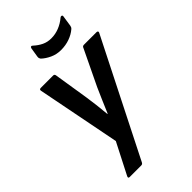

<svg xmlns="http://www.w3.org/2000/svg" viewBox="-262 -767 1032 1032"><g transform="rotate(-45 254.0 -251.0)"><path d="M74.3 185Q62.1 185 67.5 172.6L158.2 -4.5L65.1 -479.2Q62.1 -491.7 75.2 -491.7H169.3Q178.9 -491.7 180.5 -481.1L212 -282.4Q217.3 -247.8 221.5 -212.1Q225.7 -176.4 228.9 -139.6H231.2Q246.8 -176.4 262 -211.6Q277.2 -246.8 292.2 -280.4L388.6 -481.1Q392 -491.7 402.4 -491.7H498.7Q504.4 -491.7 506.9 -488.1Q509.5 -484.6 506.5 -479.2L176.6 174.5Q171.9 185 162.1 185ZM296 -558.2Q262.7 -558.2 233.9 -571.5Q205.2 -584.8 185.7 -603.4Q182.9 -607.1 181.4 -611.7Q179.9 -616.2 180.9 -623.7L189.4 -676.8Q190.8 -684.5 195.7 -686Q200.6 -687.5 205.2 -682.5Q227.2 -662.3 250.9 -651Q274.7 -639.7 303.2 -639.7Q334.1 -639.7 363.2 -651.1Q392.3 -662.5 417.9 -684.2Q423.3 -688.5 428.6 -686.4Q434 -684.2 432.7 -677.5L423.5 -615.9Q422.5 -610.9 420.7 -606.8Q418.8 -602.7 414.1 -598.6Q392.5 -580 362 -569.1Q331.6 -558.2 296 -558.2Z"/></g></svg>

Font: Sofia Sans Semi Condensed
Style: Italic
Weight: 400
Italic angle: -9°
Designer: Botio Nikoltchev, Ani Petrova
Foundry: lettersoup
Version: Version 4.101